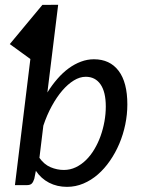

<svg xmlns="http://www.w3.org/2000/svg" viewBox="-20 -756 580 784"><path d="M41 0 104 -515 20 -576 153 -736 217.5 -736.5 173.5 -378.5Q192.5 -409 214.5 -434.2Q236.5 -459.5 260.5 -477Q284.5 -494.5 310.5 -504.2Q336.5 -514 363.5 -514Q428.5 -514 464.2 -467Q500 -420 500 -329.5Q500 -288.5 491.5 -247.5Q483 -206.5 467.2 -169.2Q451.5 -132 429.2 -99.8Q407 -67.5 379.8 -43.8Q352.5 -20 320.5 -6.5Q288.5 7 253.5 7Q213 7 180.2 -10Q147.5 -27 126.5 -58.5L120 -26Q116 -13 109.8 -6.5Q103.5 0 88.5 0ZM330 -442.5Q306 -442.5 281.5 -427.5Q257 -412.5 234.2 -386Q211.5 -359.5 191.5 -323Q171.5 -286.5 157 -243L141 -111.5Q160 -84.5 186.5 -73.2Q213 -62 240.5 -62Q266.5 -62 289.5 -73Q312.5 -84 331.5 -102.8Q350.5 -121.5 365.5 -146.8Q380.5 -172 390.8 -200.8Q401 -229.5 406.5 -260.2Q412 -291 412 -321Q412 -380.5 390.5 -411.5Q369 -442.5 330 -442.5Z"/></svg>

Font: Lato
Style: Italic
Weight: 400
Italic angle: -7°
Designer: Lukasz Dziedzic
Foundry: tyPoland Lukasz Dziedzic
Version: Version 2.007; 2014-02-27